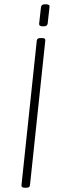

<svg xmlns="http://www.w3.org/2000/svg" viewBox="-20 -881 295 903"><path d="M96 2Q80 2 81 -10L153 -690Q154 -702 170 -702H178Q195 -702 193 -690L121 -10Q120 2 104 2ZM183 -757Q163 -757 164 -769L173 -849Q174 -854 178.5 -857.5Q183 -861 194 -861Q215 -861 213 -849L204 -769Q203 -764 198.5 -760.5Q194 -757 183 -757Z"/></svg>

Font: Asap Condensed Condensed Thin
Style: Italic
Weight: 100
Width: 3
Italic angle: -6°
Designer: Pablo Cosgaya
Foundry: Omnibus-Type
Version: Version 3.001; ttfautohint (v1.8.4.7-5d5b)